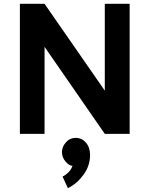

<svg xmlns="http://www.w3.org/2000/svg" viewBox="-20 -700 782 1004"><path d="M658 -680V0H528L213 -455V0H84V-680H213L528 -226V-680ZM376 21Q408 21 429.5 46Q451 71 451 111Q451 167 416.5 214Q382 261 335 284L307 223Q320 218 336 203Q352 188 359 167Q342 167 323 145Q304 123 304 95Q304 68 324.5 44.5Q345 21 376 21Z"/></svg>

Font: Palanquin Dark
Style: Regular
Weight: 400
Designer: Pria Ravichandran
Version: Version 1.000